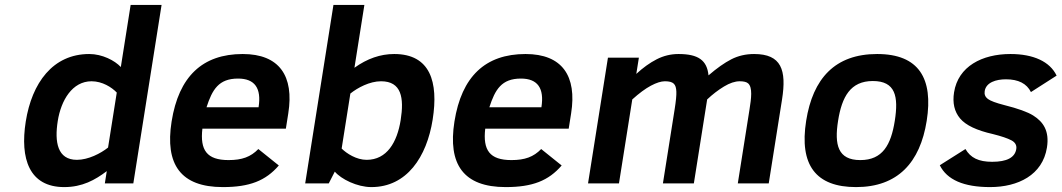

<svg xmlns="http://www.w3.org/2000/svg" viewBox="-20 -747 4324 782"><path d="M343.5 -527C194.8 -527 109.8 -408.8 84.9 -252C60.9 -100.6 99.1 15 241.6 15C315.1 15 367 -13.8 414.9 -50L407 0H523L638.1 -727H512.1L472.1 -474C447.3 -500.6 396.4 -527 343.5 -527ZM293.2 -96C213.9 -96 201.7 -168.6 215.2 -254C228.7 -339.1 274.7 -416 352.9 -416C396.7 -416 435.1 -391.5 455.6 -370L420.1 -146C390.4 -122.3 339.7 -96 293.2 -96Z M968.5 -527C804.5 -527 708 -435.3 678.9 -252C651.3 -77.5 715.6 15 887.6 15C996.7 15 1061.9 -10.8 1115.6 -73L1032.2 -140C1001.2 -107.9 965.7 -95 911 -95C822.1 -95 794.3 -135.6 804.3 -223H1144.3L1154.1 -285C1178.3 -437.4 1118.1 -527 968.5 -527ZM1033.1 -310H821.1C844.5 -382.1 870.6 -427 949.6 -427C1017.6 -427 1045.5 -388 1033.1 -310Z M1585.5 -527C1529.5 -527 1475.5 -508.3 1423.6 -471L1464.1 -727H1338.1L1223 0H1319L1343.6 -48C1369.3 -17.5 1434.5 15 1492.6 15C1637 15 1718.1 -107.7 1742.2 -260C1766.4 -413.2 1732.6 -527 1585.5 -527ZM1473.2 -96C1431.8 -96 1391.9 -121.7 1371.5 -142L1407 -366C1436.7 -389.7 1485.4 -416 1531.9 -416C1615.2 -416 1626.3 -348.9 1611.9 -258C1597.6 -167.7 1555.9 -96 1473.2 -96Z M2120.5 -527C1956.5 -527 1860 -435.3 1830.9 -252C1803.3 -77.5 1867.6 15 2039.6 15C2148.7 15 2213.9 -10.8 2267.6 -73L2184.2 -140C2153.2 -107.9 2117.7 -95 2063 -95C1974.1 -95 1946.3 -135.6 1956.3 -223H2296.3L2306.1 -285C2330.3 -437.4 2270.1 -527 2120.5 -527ZM2185.1 -310H1973.1C1996.5 -382.1 2022.6 -427 2101.6 -427C2169.6 -427 2197.5 -388 2185.1 -310Z M3051.5 -527C3017.5 -527 2986.5 -519.8 2958.6 -505.5C2930.6 -491.2 2899.7 -469.3 2865.7 -440C2859.7 -501.5 2824.1 -527 2743.5 -527C2712.1 -527 2682.5 -519.8 2654.6 -505.5C2626.6 -491.2 2599 -471.3 2571.6 -446L2582.1 -512H2456.1L2375 0H2501L2555.2 -342C2583.2 -367.3 2608.5 -386 2631 -398C2653.6 -410 2672.6 -416 2687.9 -416C2723.9 -416 2733.4 -403.7 2734.7 -374C2735.4 -359.3 2733.1 -335.3 2727.8 -302L2680 0H2806L2860.2 -342C2882.1 -362.7 2904.9 -380.2 2928.5 -394.5C2952.1 -408.8 2973.6 -416 2992.9 -416C3009.6 -416 3021.1 -413 3027.5 -407C3045.5 -390.1 3039.9 -346.6 3032.8 -302L2985 0H3111L3165.2 -342C3184.1 -461.8 3162.8 -527 3051.5 -527Z M3552.5 -527C3380.6 -527 3290.6 -426.9 3263.4 -255C3234.9 -75 3302.6 15 3466.6 15C3636.7 15 3727.5 -85.2 3754.4 -255C3781.5 -426.4 3723.5 -527 3552.5 -527ZM3484 -95C3392.6 -95 3377.9 -157.1 3393.4 -255C3408.9 -352.7 3443.7 -417 3535 -417C3627.2 -417 3640.1 -354.4 3624.4 -255C3608.9 -157 3574.9 -95 3484 -95Z M4077.2 -424C4127.8 -424 4161.7 -406.7 4178.9 -372L4283.5 -439C4256 -496.5 4188.7 -527 4095.5 -527C3979.8 -527 3882.5 -476.5 3865.8 -371C3858.9 -327.7 3867.1 -292.2 3890.4 -264.5C3913.7 -236.8 3958.2 -215.7 4023.8 -201C4058.5 -192.3 4083.6 -183.8 4099.3 -175.5C4115 -167.2 4121.6 -155.3 4119.2 -140C4113.7 -105.3 4080.9 -88 4020.9 -88C3965.4 -88 3932.9 -104.4 3912.2 -140L3807.7 -74C3837 -14.7 3905.3 15 4012.6 15C4126.2 15 4226.4 -34.1 4244.1 -146C4254.8 -213.3 4229.5 -250.5 4188.3 -276.5C4165.6 -290.8 4126.3 -305 4070.5 -319C4036.6 -327.7 4014.2 -336 4003.5 -344C3992.8 -352 3988.4 -362.7 3990.6 -376C3996.1 -411.2 4036.4 -424 4077.2 -424Z"/></svg>

Font: Fog Sans
Style: It
Weight: 700
Foundry: Intel Corporation
Version: Version 1.00